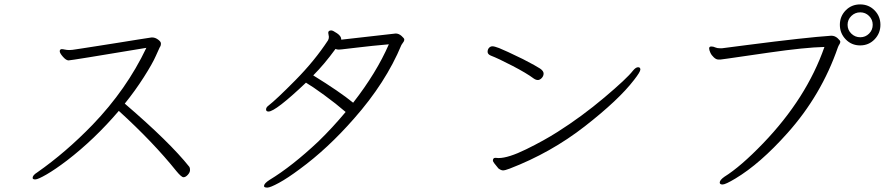

<svg xmlns="http://www.w3.org/2000/svg" viewBox="-20 -818 4040 871"><path d="M667 -648H671Q684 -648 697 -638.5Q710 -629 710 -621Q710 -613 708 -609Q706 -605 704 -602Q702 -599 687 -564.5Q672 -530 632.5 -468Q593 -406 546 -348Q750 -173 839 -61Q842 -57 842 -46.5Q842 -36 832 -25Q822 -14 812.5 -14Q803 -14 780 -42Q675 -173 519 -315Q409 -186 284 -90Q230 -49 191 -26.5Q152 -4 140 -4Q128 -4 128 -11Q128 -23 149 -36Q279 -127 400 -252Q554 -412 644 -601Q302 -544 291 -544Q280 -544 265.5 -560.5Q251 -577 251 -585.5Q251 -594 259 -595H261Q266 -595 272 -593.5Q278 -592 284 -591.5Q290 -591 296 -591Q302 -591 309.5 -592Q317 -593 349.5 -598Q382 -603 426.5 -610Q471 -617 518.5 -624.5Q566 -632 605.5 -638.5Q645 -645 667 -648Z M1469 -669Q1469 -680 1483 -680Q1490 -680 1509 -667Q1528 -654 1528 -640V-638L1775 -666Q1789 -666 1801.5 -655Q1814 -644 1814 -639Q1814 -634 1811.5 -629.5Q1809 -625 1806 -621.5Q1803 -618 1801 -614Q1730 -443 1586 -280Q1467 -144 1340 -51Q1285 -10 1245.5 11.5Q1206 33 1193 33Q1180 33 1178 28V25Q1178 14 1203 -2Q1305 -64 1424 -176Q1487 -237 1548 -310Q1504 -348 1450.5 -387Q1397 -426 1368 -443Q1230 -312 1198 -312Q1187 -312 1187 -321.5Q1187 -331 1198 -339Q1233 -366 1320 -454Q1407 -542 1468 -635Q1472 -642 1472 -651ZM1502 -596Q1451 -526 1401 -476Q1521 -402 1582 -352Q1688 -488 1744 -617Q1664 -610 1603 -602.5Q1542 -595 1530 -594L1517 -593Q1508 -593 1502 -596Z M2401 -462Q2369 -486 2304.5 -519.5Q2240 -553 2206 -566Q2192 -572 2192 -583Q2192 -594 2198.5 -601Q2205 -608 2214 -608Q2223 -608 2244 -600Q2272 -589 2352 -550Q2414 -518 2430 -507Q2446 -496 2446 -484.5Q2446 -473 2437.5 -464Q2429 -455 2420 -455Q2411 -455 2401 -462ZM2227 -102 2242 -101Q2286 -101 2367.5 -141Q2449 -181 2510 -220Q2619 -289 2721.5 -375.5Q2824 -462 2851 -497Q2864 -513 2874.5 -513Q2885 -513 2885 -502.5Q2885 -492 2856 -455Q2787 -365 2633 -245Q2479 -125 2292 -53Q2271 -45 2262 -45Q2253 -45 2241 -54Q2216 -83 2216 -89Q2216 -102 2227 -102Z M3882 -612Q3843 -612 3816.5 -639.5Q3790 -667 3790 -705.5Q3790 -744 3816.5 -771Q3843 -798 3882 -798Q3921 -798 3947.5 -771Q3974 -744 3974 -705.5Q3974 -667 3947.5 -639.5Q3921 -612 3882 -612ZM3882.5 -649Q3906 -649 3922.5 -665.5Q3939 -682 3939 -705.5Q3939 -729 3922.5 -745.5Q3906 -762 3882.5 -762Q3859 -762 3842 -745.5Q3825 -729 3825 -705.5Q3825 -682 3842 -665.5Q3859 -649 3882.5 -649ZM3255 -599Q3306 -605 3371 -614Q3634 -648 3751 -656Q3767 -656 3779.5 -645Q3792 -634 3792 -628.5Q3792 -623 3788 -617Q3784 -611 3781 -603Q3706 -386 3552 -214Q3428 -75 3316 -8Q3271 19 3258 19Q3245 19 3245 10Q3245 -1 3266 -16Q3340 -62 3442 -168Q3639 -373 3720 -605Q3632 -603 3469 -579.5Q3306 -556 3279 -552Q3252 -548 3249 -548Q3249 -548 3238 -548Q3229 -548 3218.5 -557.5Q3208 -567 3202.5 -579Q3197 -591 3197 -598.5Q3197 -606 3205 -607H3208Q3216 -607 3224.5 -603Q3233 -599 3247 -599Z"/></svg>

Font: ToneOZ-Pinyin-WenKai-Light
Style: Light
Weight: 300
Designer: Fontworks Inc.
Foundry: ToneOZ
Version: Version 0.240331